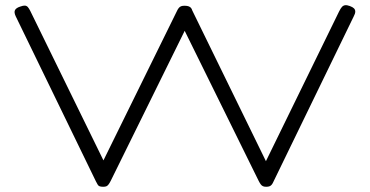

<svg xmlns="http://www.w3.org/2000/svg" viewBox="-20 -709 1415 735"><path d="M375 6Q366 6 361 4Q356 2 353.5 -3Q351 -8 347 -15L40 -647Q33 -662 37.5 -670.5Q42 -679 58 -684Q69 -688 75.5 -687.5Q82 -687 86.5 -682Q91 -677 96 -667L376 -95L656 -664Q660 -673 664 -678Q668 -683 673 -685Q678 -687 686 -687Q696 -687 701.5 -685Q707 -683 710.5 -679.5Q714 -676 716 -669L998 -92L1278 -665Q1284 -677 1289 -682.5Q1294 -688 1301 -689Q1308 -690 1319 -686Q1330 -682 1335 -677Q1340 -672 1340 -664.5Q1340 -657 1334 -646L1027 -14Q1024 -7 1020.5 -2.5Q1017 2 1012 4Q1007 6 999 6Q992 6 987 4Q982 2 978 -3.5Q974 -9 970 -17L687 -591L404 -17Q400 -9 396 -3.5Q392 2 387.5 4Q383 6 375 6Z"/></svg>

Font: Fredoka Expanded Light
Style: Regular
Weight: 300
Width: 7
Designer: Ben Nathan
Foundry: Milena B. Brandão, Ben Nathan
Version: Version 2.001